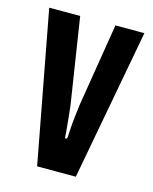

<svg xmlns="http://www.w3.org/2000/svg" viewBox="-87 -587 517 647"><g transform="rotate(15 171.5 -263.5)"><path d="M104 0 5 -527H113L158 -237Q160 -226 162 -204.5Q164 -183 166.5 -159.5Q169 -136 170 -116H177Q178 -116 179 -138Q180 -160 183 -188.5Q186 -217 189 -238L236 -527H337L239 0Z"/></g></svg>

Font: Archivo ExtraCondensed SemiBold
Style: Regular
Weight: 600
Width: 2
Designer: Hector Gatti
Foundry: Omnibus-Type
Version: Version 2.001